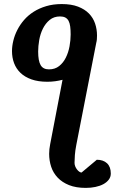

<svg xmlns="http://www.w3.org/2000/svg" viewBox="-20 -708 566 946"><path d="M328.1 -538.1Q328.1 -560.5 325.9 -577.4Q323.7 -594.2 317.9 -605.2Q312 -616.2 301.8 -621.6Q291.5 -627 275.9 -627Q245.6 -627 224.9 -609.9Q204.1 -592.8 191.4 -567.1Q178.7 -541.5 173.3 -511Q168 -480.5 168 -454.1Q168 -408.2 180.2 -387.2Q192.4 -366.2 221.2 -366.2Q251 -366.2 271.5 -382.6Q292 -398.9 304.4 -424.1Q316.9 -449.2 322.5 -479.5Q328.1 -509.8 328.1 -538.1ZM525.9 147Q525.9 164.1 515.9 177.2Q505.9 190.4 489 199.5Q472.2 208.5 450 213.1Q427.7 217.8 402.8 217.8Q354.5 217.8 320.3 204.1Q286.1 190.4 264.2 167.2Q242.2 144 232.2 113.8Q222.2 83.5 222.2 49.8Q222.2 38.6 223.4 26.9Q224.6 15.1 227.1 2.9L288.1 -314.9Q271.5 -310.5 252.9 -307.9Q234.4 -305.2 212.9 -305.2Q168 -305.2 135 -316.9Q102.1 -328.6 80.8 -349.1Q59.6 -369.6 49.3 -397Q39.1 -424.3 39.1 -456.1Q39.1 -481 45.7 -507.8Q52.2 -534.7 65.4 -560.5Q78.6 -586.4 98.6 -609.6Q118.7 -632.8 146 -650.1Q173.3 -667.5 207.8 -677.7Q242.2 -688 284.2 -688Q331.5 -688 364.5 -675.3Q397.5 -662.6 418.2 -641.4Q439 -620.1 448.5 -592Q458 -564 458 -533.2Q458 -523.9 457.3 -514.4Q456.5 -504.9 454.1 -496.1L356 5.9Q350.6 33.7 348.9 56.2Q347.2 78.6 347.2 94.2Q347.2 103 350.6 111.6Q354 120.1 359.4 127Q364.7 133.8 370.6 137.9Q376.5 142.1 381.8 142.1L457 79.1Q488.8 79.1 507.3 96.4Q525.9 113.8 525.9 147Z"/></svg>

Font: Charis SIL
Style: Bold Italic
Weight: 700
Italic angle: -11°
Foundry: SIL International
Version: Version 4.112